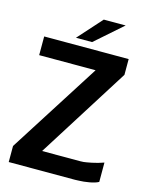

<svg xmlns="http://www.w3.org/2000/svg" viewBox="-138 -1045 892 1133"><g transform="rotate(15 308.0 -478.5)"><path d="M574.2 -143.1V-24.9Q553.7 -13.7 518.6 -7.6Q483.4 -1.5 458 -1L433.1 0H27.8V-98.1L382.8 -655.8H38.1V-770H554.2V-673.8L201.2 -113.8H435.1Q441.9 -113.8 454.1 -114.7Q466.3 -115.7 502.7 -123Q539.1 -130.4 574.2 -143.1ZM352.1 -957H485.8L319.8 -811H221.2Z"/></g></svg>

Font: Junction Bold
Style: Bold
Weight: 700
Designer: Caroline Hadilaksono
Foundry: Caroline Hadilaksono
Version: Version 001.001